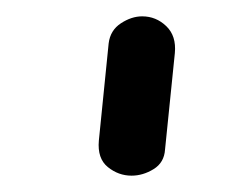

<svg xmlns="http://www.w3.org/2000/svg" viewBox="-20 -792 277 235"><path d="M141 -577Q125 -577 112 -587.5Q99 -598 101 -620L113 -739Q115 -755 128 -763.5Q141 -772 154 -772Q171 -772 183.5 -760Q196 -748 194 -727L182 -609Q181 -593 168 -585Q155 -577 141 -577Z"/></svg>

Font: Edu SA Beginner Medium
Style: Regular
Weight: 500
Version: Version 1.003